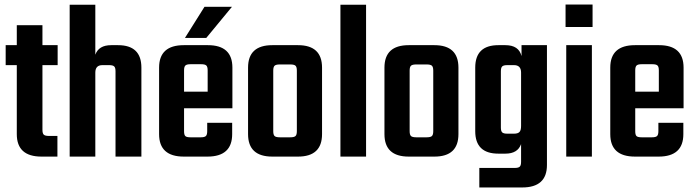

<svg xmlns="http://www.w3.org/2000/svg" viewBox="-20 -690 3063 846"><path d="M234 -403H167V-118Q167 -102 173 -96.5Q179 -91 196 -91H233V0H163Q54 0 54 -99V-403H5V-491H54V-579H167V-491H234Z M470 -491H500Q603 -491 603 -392V0H489V-376Q489 -392 483 -397.5Q477 -403 461 -403H431Q400 -403 400 -370V0H287V-669H400V-449Q415 -491 470 -491Z M790 -491H896Q1004 -491 1004 -392V-213H791V-112Q791 -96 796.5 -90.5Q802 -85 819 -85H865Q881 -85 887 -90.5Q893 -96 893 -112V-149H1003V-99Q1003 0 894 0H790Q681 0 681 -99V-392Q681 -491 790 -491ZM791 -286H895V-380Q895 -396 889 -401.5Q883 -407 867 -407H819Q803 -407 797 -401.5Q791 -396 791 -380ZM1002 -660 889 -523H795L881 -660Z M1180 -491H1293Q1399 -491 1399 -392V-99Q1399 0 1293 0H1180Q1073 0 1073 -99V-392Q1073 -491 1180 -491ZM1288 -112V-379Q1288 -395 1282 -400.5Q1276 -406 1259 -406H1213Q1196 -406 1190 -400.5Q1184 -395 1184 -379V-112Q1184 -96 1190 -90.5Q1196 -85 1213 -85H1259Q1276 -85 1282 -90.5Q1288 -96 1288 -112Z M1593 0H1480V-669H1593Z M1781 -491H1894Q2000 -491 2000 -392V-99Q2000 0 1894 0H1781Q1674 0 1674 -99V-392Q1674 -491 1781 -491ZM1889 -112V-379Q1889 -395 1883 -400.5Q1877 -406 1860 -406H1814Q1797 -406 1791 -400.5Q1785 -395 1785 -379V-112Q1785 -96 1791 -90.5Q1797 -85 1814 -85H1860Q1877 -85 1883 -90.5Q1889 -96 1889 -112Z M2278 -491H2390V37Q2390 136 2281 136H2092V50H2248Q2264 50 2270 44.5Q2276 39 2276 23V-55Q2261 -13 2207 -13H2176Q2074 -13 2074 -112V-392Q2074 -491 2176 -491H2207Q2266 -491 2278 -443ZM2215 -101H2245Q2262 -101 2269 -108.5Q2276 -116 2276 -135V-370Q2276 -403 2245 -403H2215Q2199 -403 2193 -397.5Q2187 -392 2187 -376V-128Q2187 -112 2193 -106.5Q2199 -101 2215 -101Z M2472 -571V-670H2591V-571ZM2588 0H2475V-491H2588Z M2778 -491H2884Q2992 -491 2992 -392V-213H2779V-112Q2779 -96 2784.5 -90.5Q2790 -85 2807 -85H2853Q2869 -85 2875 -90.5Q2881 -96 2881 -112V-149H2991V-99Q2991 0 2882 0H2778Q2669 0 2669 -99V-392Q2669 -491 2778 -491ZM2779 -286H2883V-380Q2883 -396 2877 -401.5Q2871 -407 2855 -407H2807Q2791 -407 2785 -401.5Q2779 -396 2779 -380Z"/></svg>

Font: Teko Medium
Style: Regular
Weight: 500
Designer: Manushi Parikh, Jonny Pinhorn
Foundry: Indian Type Foundry
Version: Version 1.106;PS 1.0;hotconv 1.0.78;makeotf.lib2.5.61930; tt